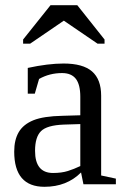

<svg xmlns="http://www.w3.org/2000/svg" viewBox="-20 -716 484 746"><path d="M227.1 -469.2Q302.2 -469.2 337.6 -438.5Q373 -407.7 373 -344.2V-34.2L430.2 -22V0H304.2L294.9 -45.9Q239.3 9.8 152.8 9.8Q35.2 9.8 35.2 -127Q35.2 -172.9 53 -202.9Q70.8 -232.9 109.9 -248.8Q148.9 -264.6 223.1 -266.1L292 -268.1V-339.8Q292 -387.2 274.7 -409.7Q257.3 -432.1 221.2 -432.1Q172.4 -432.1 131.8 -409.2L115.2 -352.1H87.9V-452.1Q167 -469.2 227.1 -469.2ZM292 -233.9 228 -231.9Q162.6 -229.5 139.4 -206.5Q116.2 -183.6 116.2 -129.9Q116.2 -43.9 186 -43.9Q219.2 -43.9 243.4 -51.5Q267.6 -59.1 292 -70.8ZM69.8 -546.4V-562.5L176.3 -695.8H280.3L386.2 -562.5V-546.4H358.9L228 -635.7L97.2 -546.4Z"/></svg>

Font: Tinos
Style: Regular
Weight: 400
Designer: Steve Matteson
Foundry: Monotype Imaging Inc.
Version: Version 1.23